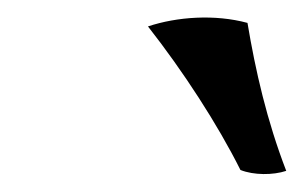

<svg xmlns="http://www.w3.org/2000/svg" viewBox="-20 -732 345 218"><path d="M261 -706C224 -716 181 -713 148 -702C188 -651 227 -591 253 -539C268 -533 290 -533 305 -538C283 -595 270 -652 261 -706Z"/></svg>

Font: Vollkorn Semibold
Style: Italic
Weight: 600
Italic angle: -11°
Designer: Friedrich Althausen
Foundry: Friedrich Althausen
Version: Version 4.015;PS 004.015;hotconv 1.0.88;makeotf.lib2.5.64775